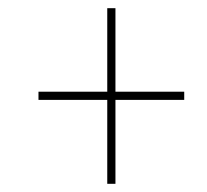

<svg xmlns="http://www.w3.org/2000/svg" viewBox="-20 -592 505 469"><path d="M242 -143V-348H74V-368H242V-572H262V-368H430V-348H262V-143Z"/></svg>

Font: Noto Serif Display Condensed ExtraLight
Style: Italic
Weight: 200
Width: 3
Italic angle: -12°
Designer: Monotype Design Team
Foundry: Monotype Imaging Inc.
Version: Version 2.009